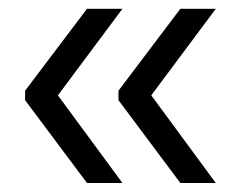

<svg xmlns="http://www.w3.org/2000/svg" viewBox="-20 -461 535 436"><path d="M323.5 -244.5 470 -45.5H389.5L249 -233.5V-255L389.5 -441H470ZM111.5 -244.5 258 -45.5H177.5L37 -233.5V-255L177.5 -441H258Z"/></svg>

Font: Anek Gujarati Medium
Style: Regular
Weight: 400
Version: Version 1.003